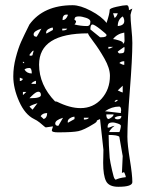

<svg xmlns="http://www.w3.org/2000/svg" viewBox="-20 -494 643 737"><path d="M364 -37Q357 -34 354 -32.5Q351 -31 351.5 -29.5Q352 -28 349 -25Q346 -22 339 -18Q302 5 280.5 9.5Q259 14 203 14Q179 14 179 7Q179 4 181 -1Q183 -6 183 -9Q181 -9 170 -7Q159 -5 156 -5Q154 -5 148.5 -10Q143 -15 132.5 -23.5Q122 -32 111 -37Q76 -54 53.5 -104.5Q31 -155 31 -201Q31 -236 40.5 -272.5Q50 -309 61 -333.5Q72 -358 93 -400Q147 -474 259 -474Q288 -474 329 -452.5Q370 -431 389 -406Q401 -442 401 -456Q401 -462 427.5 -468Q454 -474 466 -474Q475 -474 475 -455L488 -461Q487 -459 484 -449Q481 -439 481 -437Q481 -419 484.5 -384Q488 -349 488 -329Q488 -269 478.5 -148.5Q469 -28 469 31Q469 61 478.5 119Q488 177 488 205Q488 223 434 223Q398 223 387 201Q376 179 376 131Q376 124 376.5 107Q377 90 377 81Q377 80 364 -37ZM397 24Q397 60 401 112Q403 128 410 159Q417 190 420 192L426 198H420Q435 189 463 186Q463 183 460 175Q457 167 456 167Q455 167 452 168L448 170Q448 166 449.5 138Q451 110 451 105Q450 99 438 31Q431 24 397 24ZM420 -11Q413 -7 406 1.5Q399 10 399 13H438Q439 13 441.5 3.5Q444 -6 444 -11Q444 -16 431.5 -20Q419 -24 414 -24Q402 -24 397.5 -20Q393 -16 393 -5Q394 -4 396 -4Q399 -4 407 -7.5Q415 -11 420 -11ZM192 -20Q192 -11 204 -11L222 -42Q192 -33 192 -20ZM266 -46Q258 -46 249 -40.5Q240 -35 240 -27V-25L241 -23L266 -37ZM136 -48 148 -37Q161 -42 161 -60Q143 -60 136 -48ZM302 -42V-35Q318 -35 321 -42ZM388 -55Q388 -39 396 -37Q399 -37 407.5 -43Q416 -49 416 -55ZM420 -42Q422 -36 432 -36Q446 -36 446 -49Q428 -49 420 -42ZM383 -67 444 -60V-65L445 -70Q445 -84 438 -85Q409 -85 383 -67ZM93 -85 105 -73 124 -98Q103 -92 93 -85ZM192 -104Q193 -105 194 -105Q195 -105 196 -104H198Q248 -79 289 -79Q338 -79 370 -115Q402 -151 402 -203Q402 -232 381 -269Q360 -306 339 -333.5Q318 -361 318 -366Q130 -366 130 -246Q130 -168 192 -104ZM429 -111Q420 -108 420 -104Q422 -103 423 -103Q424 -103 428 -105.5Q432 -108 432 -110Q430 -111 429 -111ZM127 -142Q122 -142 115.5 -137.5Q109 -133 102 -126Q95 -119 93 -117H96Q137 -117 137 -129Q137 -142 127 -142ZM68 -141V-129L81 -141ZM432 -147Q448 -139 451 -139V-165ZM118 -184Q104 -180 100 -172H118ZM56 -196V-183Q64 -183 68 -191ZM74 -227Q83 -212 102 -212Q102 -233 93 -233Q80 -233 74 -227ZM438 -252Q450 -245 457 -245V-259Q445 -259 438 -252ZM68 -258V-252H74ZM105 -283 106 -288Q108 -293 108.5 -296Q109 -299 108 -300Q106 -300 99.5 -292Q93 -284 93 -283Q93 -280 98 -280Q104 -280 105 -283ZM432 -296Q432 -294 434.5 -291.5Q437 -289 438 -289Q451 -289 454.5 -292Q458 -295 458 -305Q458 -306 458 -310L457 -314Q435 -299 432 -296ZM396 -314V-307Q402 -307 414 -314ZM414 -344Q420 -344 436 -339Q452 -334 452 -329Q452 -328 452 -328L451 -326Q458 -327 458 -339Q458 -347 457.5 -356.5Q457 -366 457 -369Q429 -364 414 -344ZM327 -383V-381L364 -351H370Q389 -351 389 -360Q389 -363 365.5 -381.5Q342 -400 335 -400Q327 -400 327 -383ZM266 -400Q290 -394 314 -394Q327 -394 327 -411Q327 -420 310.5 -425.5Q294 -431 283 -431Q268 -431 267 -424Q266 -422 266 -418Q272 -414 272 -413Q272 -406 266 -400ZM451 -431Q432 -419 432 -394Q457 -396 457 -413Q457 -423 451 -431ZM235 -438Q220 -438 220 -417Q234 -417 241 -437L238 -438Q236 -438 235 -438ZM414 -443 420 -425Q428 -430 432 -443ZM109 -362Q109 -353 121 -353L139 -384Q109 -375 109 -362ZM183 -388Q175 -388 166 -382.5Q157 -377 157 -369Q157 -368 157.5 -367Q158 -366 158 -365L183 -379ZM219 -384V-377Q235 -377 238 -384Z"/></svg>

Font: CabinSketch
Style: Regular
Weight: 400
Designer: Pablo Impallari
Foundry: Pablo Impallari. www.impallari.com Igino Marini. www.ikern.com
Version: Version 1.002